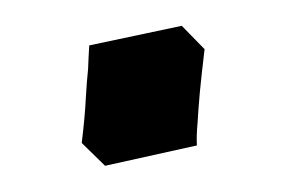

<svg xmlns="http://www.w3.org/2000/svg" viewBox="-20 -118 237 148"><path d="M61 9.8 43 -7.8Q45.4 -27.3 46.1 -41.5Q46.9 -55.7 47.9 -64.9Q48.3 -75.7 48.8 -83L120.1 -98.1L137.7 -80.1Q135.3 -60.1 134 -46.4Q132.8 -32.7 132.3 -23.4Q131.3 -12.7 131.8 -5.9Z"/></svg>

Font: Simonetta
Style: Italic
Weight: 400
Italic angle: -2°
Designer: Gayaneh Bagdasaryan
Foundry: BrownFox
Version: Version 1.001